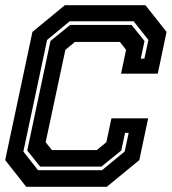

<svg xmlns="http://www.w3.org/2000/svg" viewBox="-20 -720 662 740"><path d="M81 0 0 -103 105 -597 230 -700H540.5L622 -597L588 -436H446.5L466 -528L442 -558.5H269L232 -528L156 -172L180 -141.5H353L390 -172L409.5 -264H551L517 -103L391.5 0ZM126.5 -64H373L460.5 -136L476 -208H462L447.5 -140L371 -78H134.5L85 -140L174.5 -562L250.5 -624H487L537 -562L522.5 -494H536.5L552 -566L495 -638H248.5L161.5 -566L70 -136Z"/></svg>

Font: Tourney
Style: Bold Italic
Weight: 700
Italic angle: -12°
Version: Version 1.015